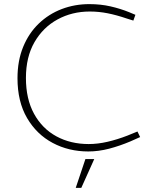

<svg xmlns="http://www.w3.org/2000/svg" viewBox="-20 -730 745 933"><path d="M409 6Q314 6 236 -35.5Q158 -77 111.5 -156.5Q65 -236 65 -350Q65 -435 92.5 -502Q120 -569 168.5 -615.5Q217 -662 280 -686Q343 -710 414 -710Q469 -710 517 -699Q565 -688 607 -671L638 -658L628 -630L596 -640Q546 -657 503 -665.5Q460 -674 416 -674Q330 -674 259.5 -635.5Q189 -597 147.5 -525Q106 -453 106 -351Q106 -249 145.5 -177Q185 -105 254 -67.5Q323 -30 411 -30Q455 -30 502.5 -41Q550 -52 599 -71L648 -91L661 -64L614 -43Q562 -21 510.5 -7.5Q459 6 409 6ZM348 183 395 43H438L375 183Z"/></svg>

Font: REM Medium Thin
Style: Regular
Weight: 250
Version: Version 1.005;gftools[0.9.28]